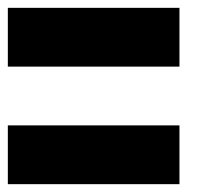

<svg xmlns="http://www.w3.org/2000/svg" viewBox="-20 -750 540 490"><path d="M0 -580V-730H438V-580ZM0 -280V-430H438V-280Z"/></svg>

Font: 2P VHS
Style: Regular
Weight: 400
Designer: CodeMan38
Foundry: CodeMan38
Version: Version 3.000